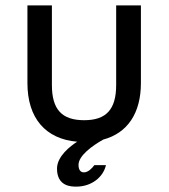

<svg xmlns="http://www.w3.org/2000/svg" viewBox="-20 -519 630 714"><path d="M412 -499V-203C412 -112 375 -72 293 -72C210 -72 173 -112 173 -203V-499H82V-210C82 -80 149 -2 267 8C242 24 192 62 192 108C192 175 246 175 264 175C320 175 364 140 374 95H331C322 107 308 122 292 122C279 122 272 112 272 94C272 60 323 23 364 0C454 -24 504 -98 504 -210V-499H412Z"/></svg>

Font: Maven Pro
Style: Medium
Weight: 500
Designer: Joe Prince
Foundry: Joe Prince
Version: Version 1.003